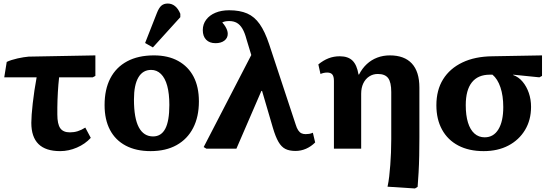

<svg xmlns="http://www.w3.org/2000/svg" viewBox="-20 -840 3122 1085"><path d="M320 14Q238 14 197.5 -26Q157 -66 157 -146Q157 -165 159 -193Q161 -221 165 -256Q169 -291 174.5 -328.5Q180 -366 187 -403H4L18 -490Q30 -496 46 -501Q62 -506 79.5 -510Q97 -514 113.5 -516.5Q130 -519 142 -520L519 -527V-411L504 -403H314Q312 -383 310 -362Q308 -341 307 -319.5Q306 -298 305 -276Q304 -254 304 -233.5Q304 -213 304 -193Q304 -139 320.5 -115.5Q337 -92 375 -92Q398 -92 419 -98.5Q440 -105 462 -119L493 -61Q461 -26 414.5 -6Q368 14 320 14Z M831 14Q749 14 690.5 -17Q632 -48 601.5 -106Q571 -164 571 -246Q571 -335 603.5 -397.5Q636 -460 698.5 -493.5Q761 -527 850 -527Q930 -527 987 -495.5Q1044 -464 1074 -406.5Q1104 -349 1104 -267Q1104 -180 1071.5 -117Q1039 -54 978 -20Q917 14 831 14ZM845 -69Q891 -69 914 -112.5Q937 -156 937 -247Q937 -311 925 -355Q913 -399 889.5 -422Q866 -445 834 -445Q787 -445 762 -402.5Q737 -360 737 -278Q737 -172 764.5 -120.5Q792 -69 845 -69ZM844 -572 800 -597 866 -765Q878 -796 892 -808Q906 -820 928 -820Q951 -820 969 -805.5Q987 -791 999 -762V-743Z M1748 -90 1761 -35Q1738 -12 1709.5 0.5Q1681 13 1650 13Q1615 13 1592.5 1.5Q1570 -10 1553.5 -38.5Q1537 -67 1522 -118L1461 -326H1457L1316 0H1146L1131 -9L1400 -529L1373 -618Q1363 -656 1349.5 -678.5Q1336 -701 1318 -711Q1300 -721 1275 -721Q1262 -721 1252.5 -719Q1243 -717 1236 -713Q1247 -701 1253.5 -690Q1260 -679 1263.5 -669Q1267 -659 1267 -649Q1267 -625 1248 -610.5Q1229 -596 1198 -596Q1164 -596 1145 -615.5Q1126 -635 1126 -670Q1126 -703 1145 -728.5Q1164 -754 1197.5 -768Q1231 -782 1275 -782Q1335 -782 1376.5 -764Q1418 -746 1447.5 -704Q1477 -662 1501 -590L1651 -136Q1657 -116 1665 -104Q1673 -92 1683 -87Q1693 -82 1707 -82Q1717 -82 1727 -83.5Q1737 -85 1748 -90Z M2325 225 2170 215Q2176 187 2179.5 156.5Q2183 126 2185.5 92.5Q2188 59 2189.5 22.5Q2191 -14 2191 -54V-320Q2191 -375 2173.5 -398.5Q2156 -422 2115 -422Q2088 -422 2066.5 -408Q2045 -394 2033 -369Q2021 -344 2021 -310V0H1867V-383Q1867 -408 1858 -419Q1849 -430 1829 -430Q1810 -430 1791 -422L1779 -476Q1807 -499 1836.5 -510.5Q1866 -522 1900 -522Q1947 -522 1972 -497.5Q1997 -473 2006 -419H2009Q2027 -454 2053 -478Q2079 -502 2112 -514.5Q2145 -527 2183 -527Q2265 -527 2307.5 -481Q2350 -435 2350 -345V-63Q2350 -11 2349 39.5Q2348 90 2345.5 134.5Q2343 179 2340 216Z M2713 14Q2630 14 2570 -17.5Q2510 -49 2478 -107.5Q2446 -166 2446 -245Q2446 -331 2484 -392Q2522 -453 2593 -487Q2664 -521 2763 -522L3043 -527V-411L3028 -403L2880 -418V-416Q2911 -405 2933.5 -378Q2956 -351 2968.5 -314.5Q2981 -278 2981 -236Q2981 -162 2947 -105.5Q2913 -49 2853 -17.5Q2793 14 2713 14ZM2719 -64Q2769 -64 2796.5 -109Q2824 -154 2824 -235Q2824 -299 2808 -346.5Q2792 -394 2763 -418H2748Q2681 -418 2646.5 -374.5Q2612 -331 2612 -246Q2612 -188 2624.5 -147.5Q2637 -107 2661 -85.5Q2685 -64 2719 -64Z"/></svg>

Font: Literata 18pt
Style: Bold
Weight: 700
Designer: Latin by Veronika Burian and Jose Scaglione. Greek by Irene Vlachou. Cyrillic by Vera Evstafieva.
Foundry: TypeTogether
Version: Version 3.103;gftools[0.9.29]